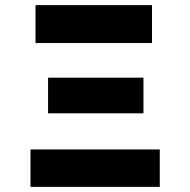

<svg xmlns="http://www.w3.org/2000/svg" viewBox="-20 -727 740 747"><path d="M98.6 -145.5H601.6V0H98.6ZM167 -424.8H538.1V-286.1H167ZM118.2 -707H571.3V-559.6H118.2Z"/></svg>

Font: Pretendard Std Black
Style: Regular
Weight: 900
Designer: Base glyphs from Inter by Rasmus Andersson; Hangeul glyphs from Noto Sans CJK(Source Han Sans) by Jang Soo-young and Kan
Foundry: Kil Hyung-jin
Version: Version 1.309